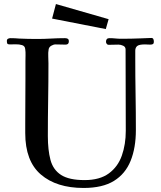

<svg xmlns="http://www.w3.org/2000/svg" viewBox="-20 -924 796 951"><path d="M742 -718Q742 -708 737 -705.5Q732 -703 724 -703Q717 -703 710.5 -703.5Q704 -704 698 -704Q669 -704 659.5 -696Q650 -688 650 -673Q650 -658 650 -635Q650 -546 651.5 -457.5Q653 -369 653 -280Q653 -192 627 -127.5Q601 -63 544.5 -28Q488 7 394 7Q260 7 182.5 -59.5Q105 -126 105 -265V-309Q105 -365 105.5 -420.5Q106 -476 106 -531V-621Q106 -635 106.5 -650.5Q107 -666 105 -680Q104 -696 89.5 -700.5Q75 -705 57 -704.5Q39 -704 28 -704Q18 -704 16 -708.5Q14 -713 14 -721Q14 -729 19.5 -732Q25 -735 32 -735Q43 -735 54 -734.5Q65 -734 75 -733Q97 -732 119 -731.5Q141 -731 163 -731Q198 -731 232.5 -733Q267 -735 302 -735Q310 -735 315.5 -732Q321 -729 321 -719Q321 -703 305 -703Q292 -703 280 -703.5Q268 -704 255 -704Q245 -704 234 -697.5Q223 -691 221 -680Q218 -664 219 -645.5Q220 -627 220 -610Q220 -520 218.5 -430Q217 -340 217 -250Q217 -181 230 -132Q243 -83 282.5 -57.5Q322 -32 399 -32Q474 -32 519 -65Q564 -98 583.5 -153.5Q603 -209 603 -276Q603 -377 602.5 -478Q602 -579 602 -679Q602 -692 590 -697.5Q578 -703 567 -703Q555 -703 542.5 -702.5Q530 -702 518 -702Q512 -702 508.5 -707Q505 -712 505 -717Q505 -735 522 -735Q537 -735 551.5 -733.5Q566 -732 580 -732Q605 -732 629.5 -732.5Q654 -733 679 -734Q692 -734 704 -735Q716 -736 729 -736Q737 -736 739.5 -730.5Q742 -725 742 -718ZM518 -829 504 -780 238 -832 257 -904Z"/></svg>

Font: Kaisei Tokumin Medium
Style: Regular
Weight: 500
Designer: Font-Kai, 金井和夫
Foundry: KAZUO KANAI
Version: Version 5.003